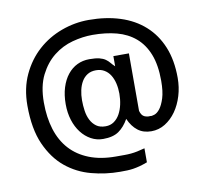

<svg xmlns="http://www.w3.org/2000/svg" viewBox="-84 -715 1038 963"><g transform="rotate(-10 435.0 -233.5)"><path d="M817.4 -258.8Q817.4 -210.9 804.2 -167.5Q791 -124 767.6 -90.8Q744.1 -57.6 711.9 -37.6Q679.7 -17.6 641.6 -17.6Q600.6 -17.6 572.8 -39.1Q544.9 -60.5 527.3 -100.6Q505.9 -62.5 476.6 -42Q447.3 -21.5 396.5 -21.5Q363.3 -21.5 335 -37.1Q306.6 -52.7 285.6 -80.1Q264.6 -107.4 252.9 -144.5Q241.2 -181.6 241.2 -225.6Q241.2 -272.5 252.9 -310.1Q264.6 -347.7 285.6 -374Q306.6 -400.4 335 -414.1Q363.3 -427.7 396.5 -427.7Q428.7 -427.7 447.8 -422.9Q466.8 -418 478.5 -409.7Q490.2 -401.4 498.5 -391.1Q506.8 -380.9 518.6 -370.1V-421.9H597.7V-128.9Q604.5 -104.5 619.6 -98.1Q634.8 -91.8 648.4 -93.8Q655.3 -91.8 669.9 -96.7Q684.6 -101.6 698.2 -119.1Q711.9 -136.7 722.7 -170.4Q733.4 -204.1 733.4 -258.8Q733.4 -338.9 711.9 -393.6Q690.4 -448.2 650.9 -481.9Q611.3 -515.6 556.2 -530.3Q501 -544.9 433.6 -544.9Q383.8 -544.9 331.1 -530.8Q278.3 -516.6 234.9 -482.4Q191.4 -448.2 163.1 -392.1Q134.8 -335.9 134.8 -252.9Q134.8 -176.8 153.8 -115.7Q172.9 -54.7 211.4 -12.2Q250 30.3 308.1 53.2Q366.2 76.2 443.4 76.2Q468.8 76.2 486.8 76.2Q504.9 76.2 521 74.7Q537.1 73.2 553.2 69.8Q569.3 66.4 591.8 60.5V131.8Q568.4 140.6 551.3 145Q534.2 149.4 518.6 151.9Q502.9 154.3 487.3 154.8Q471.7 155.3 451.2 155.3Q377.9 155.3 306.2 136.2Q234.4 117.2 177.7 70.8Q121.1 24.4 85.9 -54.2Q50.8 -132.8 50.8 -252Q50.8 -339.8 83 -408.7Q115.2 -477.5 168 -524.9Q220.7 -572.3 288.6 -597.2Q356.4 -622.1 427.7 -622.1Q515.6 -622.1 587.4 -599.1Q659.2 -576.2 710.4 -530.3Q761.7 -484.4 789.6 -416.5Q817.4 -348.6 817.4 -258.8ZM515.6 -231.4Q515.6 -258.8 509.8 -283.7Q503.9 -308.6 492.2 -327.1Q480.5 -345.7 462.4 -356.4Q444.3 -367.2 419.9 -367.2Q394.5 -367.2 376.5 -356Q358.4 -344.7 347.2 -325.7Q335.9 -306.6 330.6 -282.2Q325.2 -257.8 325.2 -231.4Q325.2 -204.1 329.1 -177.2Q333 -150.4 343.8 -129.4Q354.5 -108.4 372.6 -95.2Q390.6 -82 419.9 -82Q444.3 -82 462.4 -94.7Q480.5 -107.4 492.2 -128.4Q503.9 -149.4 509.8 -176.3Q515.6 -203.1 515.6 -231.4Z"/></g></svg>

Font: Padauk GrcRegTest
Style: Regular
Weight: 500
Designer: Debbi Hosken
Foundry: SIL
Version: Version 2.0